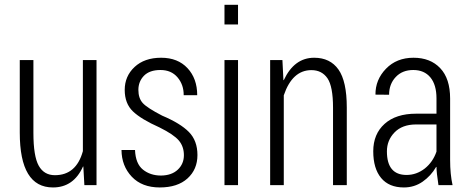

<svg xmlns="http://www.w3.org/2000/svg" viewBox="-20 -782 1986 811"><path d="M63.5 -221.7V-528.3H121.1V-220.7Q121.1 -122.1 143.6 -82Q166 -42 211.9 -42Q302.2 -42 330.1 -143.6V-528.3H387.7V0H336.4L332 -78.6H330.6Q291 9.8 203.6 9.8Q63.5 9.8 63.5 -221.7Z M653.8 -243.7Q576.2 -278.3 541.5 -311.5Q506.8 -344.7 506.8 -402.3Q506.8 -460 548.3 -499Q590.3 -538.1 660.6 -538.1Q731 -538.1 772 -494.1Q813 -450.2 813 -379.9H755.9Q756.3 -423.8 730 -455.1Q703.6 -486.3 657.7 -486.3Q611.8 -486.3 587.9 -461.9Q564.5 -437.5 564.5 -402.3Q564.5 -367.2 583 -346.7Q601.6 -326.2 665 -293.5Q741.7 -261.2 777.8 -224.6Q814 -188 814 -127Q814 -66.4 772 -28.3Q730 9.8 654.8 9.8Q579.6 9.8 536.6 -35.6Q493.7 -81.1 493.2 -148.4H550.3Q552.7 -90.3 584 -65.4Q615.2 -40.5 660.2 -40.5Q705.1 -41 731 -65.4Q756.8 -89.8 756.8 -126.5Q756.8 -163.1 735.4 -188.5Q713.9 -213.9 653.8 -243.7Z M985.4 -678.7H928.2V-761.7H985.4ZM985.4 0H928.2V-528.3H985.4Z M1307.1 -538.1Q1374.5 -538.1 1409.7 -488.3Q1444.8 -438.5 1444.8 -328.1V0H1386.7V-327.1Q1386.7 -416.5 1363.3 -451.2Q1339.4 -485.8 1295.4 -485.8Q1214.8 -485.8 1178.7 -379.4V0H1121.1V-528.3H1172.9L1177.2 -443.4H1178.7Q1222.7 -538.1 1307.1 -538.1Z M1614.3 -142.6Q1614.3 -43 1697.3 -43Q1739.3 -43 1774.4 -70.3Q1808.6 -97.7 1823.7 -141.6V-256.3H1736.3Q1678.7 -255.9 1646.5 -222.7Q1614.3 -189.5 1614.3 -142.6ZM1686 9.8Q1623 9.8 1589.8 -30.3Q1556.6 -70.3 1556.6 -143.1Q1556.6 -215.8 1604.5 -258.8Q1652.3 -301.8 1737.8 -301.8H1823.7V-366.7Q1823.7 -423.8 1797.9 -455.1Q1772 -486.3 1725.6 -486.3Q1679.2 -486.3 1651.4 -456.5Q1623.5 -426.8 1623.5 -381.8L1565.9 -382.3Q1565.4 -445.3 1610.4 -491.7Q1655.3 -538.1 1726.6 -538.1Q1797.9 -538.1 1839.4 -494.1Q1881.3 -450.2 1881.3 -365.7V-106.4Q1881.3 -45.9 1891.6 0H1832Q1823.7 -53.7 1823.7 -76.7L1822.3 -77.1Q1800.3 -39.1 1765.1 -14.6Q1730 9.8 1686 9.8Z"/></svg>

Font: RobotoCondensed-Light
Style: Light
Weight: 300
Designer: Google
Version: Version 1.200311; 2013